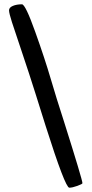

<svg xmlns="http://www.w3.org/2000/svg" viewBox="-20 -781 426 892"><path d="M192 -196Q177 -244 146 -342.5Q115 -441 82 -538.5Q49 -636 35.5 -678Q22 -720 22 -733Q22 -746 39.5 -753.5Q57 -761 82 -761Q98 -761 143.5 -633.5Q189 -506 215 -417Q241 -328 278 -214Q363 55 363 70Q363 74 339.5 82.5Q316 91 302 91Q283 91 192 -196Z"/></svg>

Font: Cagliostro
Style: Regular
Weight: 400
Designer: Matthew Desmond
Foundry: Matthew Desmond
Version: Version